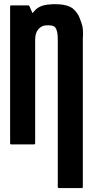

<svg xmlns="http://www.w3.org/2000/svg" viewBox="-20 -705 520 936"><path d="M383.8 -517.6Q383.8 -276.4 383.8 207Q383.8 209 382.8 210Q380.9 211.9 378.9 211.9Q341.8 211.9 266.6 211.9Q264.6 211.9 263.7 210Q261.7 209 261.7 207Q261.7 -33.2 261.7 -512.7Q261.7 -533.2 258.8 -547.9Q255.9 -562.5 250 -570.3Q244.1 -578.1 232.4 -580.1Q220.7 -583 202.1 -581.1Q182.6 -580.1 167 -562.5Q151.4 -544.9 151.4 -510.7Q151.4 -342.8 151.4 -5.9Q151.4 -3.9 149.4 -2.9Q148.4 -1 146.5 -1Q108.4 -1 34.2 -1Q32.2 -1 30.3 -2.9Q29.3 -3.9 29.3 -5.9Q29.3 -89.8 29.3 -256.8Q29.3 -395.5 29.3 -672.9Q29.3 -675.8 30.3 -676.8Q32.2 -678.7 34.2 -678.7Q62.5 -678.7 118.2 -678.7Q119.1 -678.7 121.1 -677.7Q122.1 -676.8 123 -675.8Q127.9 -664.1 138.7 -640.6Q145.5 -650.4 157.2 -661.1Q168 -670.9 188.5 -677.7Q209 -683.6 237.3 -684.6Q243.2 -684.6 249 -684.6Q270.5 -684.6 289.1 -681.6Q326.2 -674.8 341.8 -657.2Q358.4 -640.6 366.2 -622.1Q377 -595.7 381.8 -577.1Q384.8 -564.5 384.8 -538.1Q384.8 -528.3 383.8 -517.6Z"/></svg>

Font: Typeface
Style: Regular
Weight: 400
Version: Version 1.0